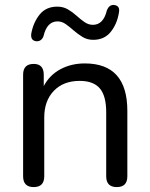

<svg xmlns="http://www.w3.org/2000/svg" viewBox="-20 -754 610 781"><path d="M129 -586Q104 -588 107 -616Q115 -662 141 -694.5Q167 -727 213 -727Q237 -727 256 -716Q275 -705 291.5 -690Q308 -675 324 -664Q340 -653 358 -653Q401 -653 415 -713Q424 -734 442 -734Q469 -732 464 -704Q457 -658 431 -625Q405 -592 359 -592Q335 -592 316 -603.5Q297 -615 280.5 -629.5Q264 -644 248 -655.5Q232 -667 214 -667Q171 -667 157 -607Q154 -598 147 -592Q140 -586 129 -586ZM117 7Q74 7 74 -37V-450Q74 -494 117 -494Q158 -494 158 -450V-404Q182 -449 226 -472.5Q270 -496 325 -496Q498 -496 498 -303V-37Q498 7 455 7Q412 7 412 -37V-298Q412 -364 386 -394.5Q360 -425 304 -425Q238 -425 199 -384.5Q160 -344 160 -276V-37Q160 7 117 7Z"/></svg>

Font: Chiron GoRound TC N
Style: Regular
Weight: 350
Designer: Ryoko NISHIZUKA 西塚涼子 (kana, bopomofo & ideographs); Paul D. Hunt (Latin, Greek & Cyrillic); Sandoll Communications 산돌커뮤니
Foundry: Adobe
Version: Version 1.000;hotconv 1.1.1;makeotfexe 2.6.0